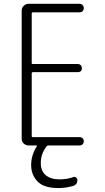

<svg xmlns="http://www.w3.org/2000/svg" viewBox="-20 -750 540 990"><path d="M127.9 0Q113.3 0 102.5 -9.8Q91.8 -19.5 91.8 -35.2V-695.3Q91.8 -710 102.5 -720.2Q113.3 -730.5 127.9 -730.5H390.6Q399.4 -730.5 405.8 -723.6Q412.1 -716.8 412.1 -708Q412.1 -699.2 406.2 -692.9Q400.4 -686.5 390.6 -686.5H149.4Q144.5 -686.5 143.6 -681.6V-423.8Q143.6 -419.9 149.4 -419.9H381.8Q390.6 -419.9 396.5 -413.6Q402.3 -407.2 402.3 -398.4Q402.3 -378.9 381.8 -377.9H149.4Q144.5 -377.9 143.6 -373V-47.9Q143.6 -43 149.4 -43H390.6Q399.4 -43 405.8 -37.1Q412.1 -31.2 412.1 -22Q412.1 -12.7 406.2 -6.3Q400.4 0 390.6 0H228.5Q224.6 0 220.7 3.9Q189.5 43.9 190.4 91.8Q190.4 131.8 215.8 153.3Q241.2 174.8 288.1 174.8Q325.2 174.8 358.4 163.1Q365.2 160.2 372.1 165Q378.9 169.9 378.9 177.7Q378.9 202.1 356.4 209Q318.4 219.7 282.2 219.7Q205.1 219.7 172.9 185.1Q140.6 150.4 140.6 101.6Q140.6 49.8 169.9 3.9Q171.9 0 168 0Z"/></svg>

Font: Rounded-L Mgen+ 1mn light
Style: Regular
Weight: 200
Designer: [Source Han Sans]
Ryoko NISHIZUKA  (kana & ideographs); Paul D. Hunt (Latin, Greek & Cyrillic); Wenlong ZHANG  (bopomofo
Version: Version 1.059.20150602